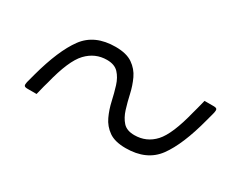

<svg xmlns="http://www.w3.org/2000/svg" viewBox="-48 -583 696 566"><g transform="rotate(30 300.0 -300.0)"><path d="M396 -178Q359 -178 338.5 -192.5Q318 -207 307.5 -229.5Q297 -252 291.5 -277Q286 -302 279 -324.5Q272 -347 258.5 -361.5Q245 -376 219 -376Q179 -376 150.5 -346Q122 -316 101 -231Q99 -224 96.5 -215Q94 -206 92 -197L89 -185H58Q49 -185 47 -188.5Q45 -192 47 -201L55 -231Q81 -327 116 -374.5Q151 -422 222 -422Q259 -422 280 -407.5Q301 -393 311.5 -370.5Q322 -348 327.5 -323Q333 -298 340 -275.5Q347 -253 360 -238.5Q373 -224 399 -224Q440 -224 467.5 -254Q495 -284 516 -369Q518 -377 520.5 -385.5Q523 -394 525 -403L528 -415H559Q568 -415 570 -411.5Q572 -408 570 -399L562 -369Q537 -273 502 -225.5Q467 -178 396 -178Z"/></g></svg>

Font: Recursive Mn Lnr St Lt
Style: Italic
Weight: 300
Italic angle: -15°
Monospace: yes
Version: Version 1.079;hotconv 1.0.112;makeotfexe 2.5.65598; ttfautoh